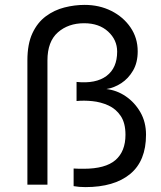

<svg xmlns="http://www.w3.org/2000/svg" viewBox="-20 -755 658 785"><path d="M293 -342V-420Q372 -412 415.5 -444.5Q459 -477 459 -544Q459 -592 422 -626Q385 -660 324 -660Q259 -660 216.5 -622.5Q174 -585 174 -508V0H92V-508Q92 -575 112.5 -619Q133 -663 167.5 -688.5Q202 -714 243.5 -724.5Q285 -735 326 -735Q386 -735 435 -710.5Q484 -686 513.5 -643Q543 -600 543 -545Q543 -499 524 -466.5Q505 -434 476 -415Q447 -396 415 -391Q458 -386 494.5 -361Q531 -336 554 -296Q577 -256 577 -204Q577 -97 512 -43.5Q447 10 329 10Q316 10 304 9Q292 8 281 6V-66Q295 -65 305 -65Q315 -65 322 -65Q411 -65 452 -100.5Q493 -136 493 -204Q493 -252 473.5 -281Q454 -310 423 -324Q392 -338 357.5 -341.5Q323 -345 293 -342Z"/></svg>

Font: Fragment Mono
Style: Regular
Weight: 400
Monospace: yes
Designer: Wei Huang based on Nimbus Sans by URW Studio, based on Helvetica by Max Miedinger.
Foundry: Wei Huang
Version: Version 1.021; ttfautohint (v1.8.4.7-5d5b)